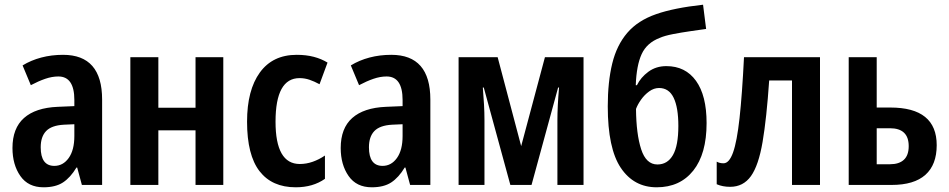

<svg xmlns="http://www.w3.org/2000/svg" viewBox="-20 -786 4033 816"><path d="M248 -553Q414 -553 414 -363V0H328L308 -74H305Q279 -31 247.5 -10.5Q216 10 165 10Q100 10 66.5 -38Q33 -86 33 -157Q33 -241 82 -284.5Q131 -328 225 -332L296 -335V-361Q296 -461 228 -461Q201 -461 172 -451Q143 -441 111 -424L76 -508Q112 -530 155.5 -541.5Q199 -553 248 -553ZM296 -258 251 -256Q199 -253 176 -229Q153 -205 153 -160Q153 -81 211 -81Q248 -81 272 -114.5Q296 -148 296 -208Z M653 -543V-328H811V-543H929V0H811V-232H653V0H534V-543Z M1237 10Q1136 10 1083 -58.5Q1030 -127 1030 -269Q1030 -403 1084.5 -478Q1139 -553 1241 -553Q1281 -553 1313.5 -544.5Q1346 -536 1372 -520L1338 -428Q1316 -440 1295.5 -447Q1275 -454 1253 -454Q1151 -454 1151 -269Q1151 -89 1254 -89Q1282 -89 1309 -98.5Q1336 -108 1361 -125V-26Q1310 10 1237 10Z M1643 -553Q1809 -553 1809 -363V0H1723L1703 -74H1700Q1674 -31 1642.5 -10.5Q1611 10 1560 10Q1495 10 1461.5 -38Q1428 -86 1428 -157Q1428 -241 1477 -284.5Q1526 -328 1620 -332L1691 -335V-361Q1691 -461 1623 -461Q1596 -461 1567 -451Q1538 -441 1506 -424L1471 -508Q1507 -530 1550.5 -541.5Q1594 -553 1643 -553ZM1691 -258 1646 -256Q1594 -253 1571 -229Q1548 -205 1548 -160Q1548 -81 1606 -81Q1643 -81 1667 -114.5Q1691 -148 1691 -208Z M2460 -543V0H2349V-275Q2349 -335 2356 -414H2352L2239 0H2149L2036 -414H2032Q2035 -378 2037 -342.5Q2039 -307 2039 -275V0H1929V-543H2095L2195 -165L2296 -543Z M2563 -334Q2563 -438 2582 -516Q2601 -594 2646 -646.5Q2691 -699 2769 -726Q2806 -739 2855.5 -749Q2905 -759 2968 -766L2981 -663Q2953 -659 2914.5 -653.5Q2876 -648 2840 -641Q2804 -634 2784 -625Q2729 -604 2707 -556Q2685 -508 2682 -424H2687Q2703 -457 2735.5 -481Q2768 -505 2812 -505Q2893 -505 2938 -442.5Q2983 -380 2983 -263Q2983 -132 2926.5 -61Q2870 10 2771 10Q2674 10 2618.5 -72.5Q2563 -155 2563 -334ZM2774 -87Q2817 -87 2840 -127Q2863 -167 2863 -251Q2863 -329 2843 -370.5Q2823 -412 2781 -412Q2759 -412 2739 -397.5Q2719 -383 2704.5 -362.5Q2690 -342 2683 -323Q2684 -216 2705 -151.5Q2726 -87 2774 -87Z M3465 0H3346V-444H3249Q3238 -283 3221 -183Q3204 -83 3171.5 -37.5Q3139 8 3083 8Q3051 8 3026 -3V-99Q3038 -92 3055 -92Q3079 -92 3095.5 -138Q3112 -184 3123 -283.5Q3134 -383 3142 -543H3465Z M3706 -329H3764Q3961 -329 3961 -169Q3961 -86 3913 -43Q3865 0 3769 0H3587V-543H3706ZM3842 -165Q3842 -241 3762 -241H3706V-88H3763Q3801 -88 3821.5 -107Q3842 -126 3842 -165Z"/></svg>

Font: Avrile Sans Condensed SemiBold
Style: Regular
Weight: 600
Width: 3
Designer: Monotype Design Team
Foundry: Monotype Imaging Inc.
Version: Version 2.001;September 10, 2019;FontCreator 11.5.0.2425 64-